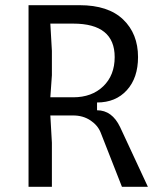

<svg xmlns="http://www.w3.org/2000/svg" viewBox="-20 -720 640 740"><path d="M262 -275H174L180 -170V0H90V-700H287Q397 -700 454.5 -645Q512 -590 512 -500Q512 -420 469 -372.5Q426 -325 354 -325V-295Q412 -295 443 -230L550 0H450L368 -209Q357 -237 328.5 -256Q300 -275 262 -275ZM262 -345Q334 -345 378 -387.5Q422 -430 422 -500Q422 -629 262 -629H174L180 -524V-430L174 -345Z"/></svg>

Font: Sligoil Micro
Style: Regular
Weight: 400
Designer: Ariel Martín Pérez
Foundry: Igor Stepanchenko
Version: Version 1.001